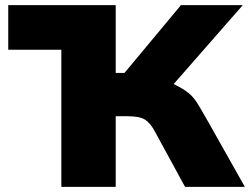

<svg xmlns="http://www.w3.org/2000/svg" viewBox="-20 -725 970 745"><path d="M930 0H698L583 -211Q565 -246 544 -260Q523 -274 475 -274H429V0H218V-532H12V-705H429V-442H463L682 -705H922L654 -399Q692 -380 711 -364.5Q730 -349 743.5 -328Q757 -307 792 -245Z"/></svg>

Font: Nunito Sans Heavy
Style: Regular
Weight: 400
Designer: Vernon Adams
Foundry: Vernon Adams
Version: Version 2.500